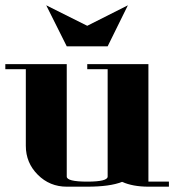

<svg xmlns="http://www.w3.org/2000/svg" viewBox="-20 -702 655 722"><path d="M0 -441.9V-460.9H231V-38.1Q231 -19 308.1 -19Q384.8 -19 384.8 -38.1V-441.9H308.1V-460.9H538.1V-19H615.2V0H538.1Q480 0 439 -18.1Q393.6 0 308.1 0H231Q167 0 122.1 -44.9Q77.1 -89.8 77.1 -153.8V-441.9ZM153.8 -682.1 308.1 -605 460.9 -682.1 384.8 -527.8H231Z"/></svg>

Font: Hjet
Style: Regular
Weight: 400
Designer: T. Christopher White
Version: Version 1.2